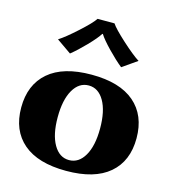

<svg xmlns="http://www.w3.org/2000/svg" viewBox="-117 -891 895 997"><g transform="rotate(15 330.0 -392.5)"><path d="M113 -639Q148 -661 208 -715.5Q268 -770 284 -795H375Q391 -770 451 -715.5Q511 -661 546 -639L467 -584Q432 -612 389.5 -656Q347 -700 331 -726H328Q312 -700 269.5 -656Q227 -612 192 -584ZM20 -248Q20 -371 99 -439Q178 -507 330 -507Q482 -507 561 -439Q640 -371 640 -248Q640 -125 561 -57.5Q482 10 330 10Q178 10 99 -57.5Q20 -125 20 -248ZM444 -248Q444 -342 413 -395.5Q382 -449 330 -449Q278 -449 247 -395.5Q216 -342 216 -248Q216 -155 247 -101.5Q278 -48 330 -48Q382 -48 413 -101.5Q444 -155 444 -248Z"/></g></svg>

Font: Trirong Black
Style: Regular
Weight: 900
Designer: Katatrad Team
Foundry: CadsonDemak
Version: Version 1.001